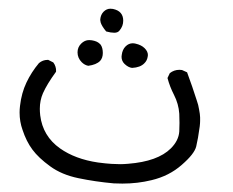

<svg xmlns="http://www.w3.org/2000/svg" viewBox="-20 -153 540 445"><path d="M25.4 107.9Q25.4 128.9 32.2 147.9Q41 174.8 55.2 193.8Q69.3 212.9 96.2 232.4Q123 252 161.9 260Q200.7 268.1 243.7 272Q253.9 272.5 263.7 272.5Q298.8 272.5 331.1 264.6Q372.1 254.9 401.4 229Q430.7 203.6 434.8 186.3Q439 168.9 442.9 140.1Q443.8 132.3 443.8 127.4Q443.8 122.6 443.8 119.1Q443.8 115.7 443.1 110.8Q442.4 106 441.4 100.6Q439.9 90.3 436 79.6Q425.8 47.4 413.6 14.6L401.9 9.3Q398.9 8.8 396 8.8Q383.3 8.8 373.5 16.6L368.2 27.8Q373.5 47.9 383.3 66.9Q394 87.9 395.5 110.4Q396 121.6 396 131.8Q396 142.1 395.5 151.9Q394 172.9 376 190.9Q345.7 221.2 276.9 226.6Q266.6 227.5 258.3 227.5Q250 227.5 238 226.8Q226.1 226.1 207 223.6Q154.3 215.8 119.1 190.9Q79.1 162.6 73.2 114.3Q72.3 106.4 72.3 99.1Q72.3 79.6 79.6 63Q88.9 42 109.9 13.2Q109.9 12.2 109.9 9Q109.9 5.9 108.4 1Q106.9 -3.9 103.5 -8.3L91.8 -14.2Q90.8 -14.2 90.3 -14.2Q79.1 -14.2 70.3 -6.8Q52.7 14.2 41.3 38.3Q29.8 62.5 26.4 92.3Q25.4 100.1 25.4 107.9ZM322.8 -25.4Q322.8 -33.7 315.2 -41.3Q307.6 -48.8 294.4 -51.8Q291 -52.7 287.6 -52.7Q278.3 -52.7 271 -45.4Q263.7 -38.1 262.2 -25.9Q261.7 -23.4 261.7 -21.5Q261.7 -11.7 268.6 -4.9Q277.3 3.4 286.1 4.4Q305.2 3.4 314.5 -6.3Q320.8 -12.2 322.3 -21.5Q322.8 -23.4 322.8 -25.4ZM213.4 -49.3 210.9 -51.8Q205.1 -57.6 192.9 -59.6Q189.9 -60.1 186.5 -60.1Q176.3 -60.1 168 -51.8Q159.7 -43.5 159.7 -31.7Q159.7 -18.6 169.4 -8.8Q176.3 -2 184.6 -0.5Q203.1 -2.9 211.9 -11.7Q218.3 -18.6 218.3 -30.3Q218.3 -42 213.4 -49.3ZM256.8 -82Q265.6 -92.3 265.6 -105Q265.6 -127.4 241.7 -132.3Q238.8 -132.8 235.8 -132.8Q227.1 -132.8 220.2 -126Q213.4 -119.1 212.4 -108.4Q212.4 -107.9 212.4 -106.2Q212.4 -104.5 213.4 -100.6Q216.3 -91.8 226.1 -80.1Q236.8 -77.1 244.9 -77.1Q252.9 -77.1 256.8 -82Z"/></svg>

Font: Bakudai
Style: Light
Weight: 300
Version: Version 1.48